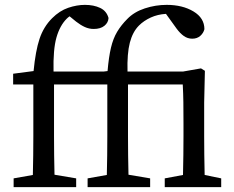

<svg xmlns="http://www.w3.org/2000/svg" viewBox="-20 -769 960 789"><path d="M36 0V-36L115 -50Q116 -90 116.5 -130Q117 -170 117 -210V-422H34V-466L118 -477Q126 -560 142.5 -609.5Q159 -659 194 -694Q225 -725 260.5 -737Q296 -749 329 -749Q365 -749 391.5 -736.5Q418 -724 426 -695Q425 -676 409 -663Q393 -650 365 -650Q346 -650 328.5 -658Q311 -666 293 -680L266 -702Q263 -700 260 -697.5Q257 -695 254 -692Q226 -664 212 -615Q198 -566 200 -475H406L422 -477Q427 -535 436 -573Q445 -611 461.5 -638.5Q478 -666 503 -691Q531 -720 575 -734.5Q619 -749 665 -749Q730 -749 775 -722Q820 -695 820 -649Q816 -633 803 -621.5Q790 -610 770 -610Q751 -610 735.5 -621Q720 -632 706 -651L662 -712Q628 -710 599.5 -697Q571 -684 551 -664Q525 -638 513.5 -593.5Q502 -549 504 -475H732L806 -488L822 -478L819 -347V-210Q819 -177 819.5 -132.5Q820 -88 821 -50L889 -36V0H657V-36L732 -50Q733 -88 733.5 -132.5Q734 -177 734 -210V-261Q734 -314 733.5 -349Q733 -384 731 -422H506V-210Q506 -170 506.5 -130.5Q507 -91 508 -51L597 -36V0H340V-36L419 -50Q420 -90 420.5 -130Q421 -170 421 -210V-422H202V-210Q202 -170 202.5 -130.5Q203 -91 204 -51L293 -36V0Z"/></svg>

Font: Source Serif Pro
Style: Regular
Weight: 400
Designer: Frank Grießhammer
Foundry: Adobe Systems Incorporated
Version: Version 3.001;hotconv 1.0.111;makeotfexe 2.5.65597